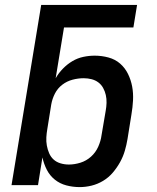

<svg xmlns="http://www.w3.org/2000/svg" viewBox="-20 -755 640 783"><path d="M305 8Q277 8 250.5 1Q224 -6 203.5 -22.5Q183 -39 171 -62.5Q159 -86 153 -113L135 0H27L148 -735H539L524 -643H241L207 -436Q219 -457 236.5 -475Q254 -493 275 -505.5Q296 -518 319.5 -523Q343 -528 366 -528Q395 -528 422.5 -520.5Q450 -513 470 -495.5Q490 -478 502 -453.5Q514 -429 519 -402Q524 -375 522.5 -346Q521 -317 516 -288L500 -188Q496 -164 489 -140Q482 -116 469.5 -93.5Q457 -71 440 -51Q423 -31 400.5 -17.5Q378 -4 353.5 2Q329 8 305 8ZM261 -84Q284 -84 308 -91.5Q332 -99 351 -116Q370 -133 380.5 -156.5Q391 -180 394 -203L411 -303Q414 -319 414.5 -335.5Q415 -352 411.5 -367.5Q408 -383 400.5 -396.5Q393 -410 381 -419Q369 -428 353.5 -432Q338 -436 321 -436Q299 -436 276 -430Q253 -424 234 -409.5Q215 -395 204 -373.5Q193 -352 189 -329L173 -229Q170 -212 169 -195Q168 -178 171 -161.5Q174 -145 180.5 -130Q187 -115 198.5 -104.5Q210 -94 226.5 -89Q243 -84 261 -84Z"/></svg>

Font: Iosevka Semibold Extended
Style: Italic
Weight: 600
Width: 7
Italic angle: -9°
Monospace: yes
Designer: Belleve Invis
Foundry: Belleve Invis
Version: Version 32.5.0; ttfautohint (v1.8.4)